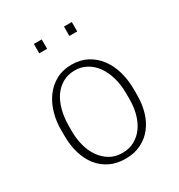

<svg xmlns="http://www.w3.org/2000/svg" viewBox="-171 -825 887 952"><g transform="rotate(-30 272.5 -349.5)"><path d="M109.4 -239.3Q109.4 -197.3 119.9 -158.2Q130.4 -119.1 151.1 -89.1Q171.9 -59.1 202.4 -40.8Q232.9 -22.5 273.4 -22.5Q313.5 -22.5 344 -39.6Q374.5 -56.6 395 -85.4Q415.5 -114.3 426 -152.8Q436.5 -191.4 436.5 -234.4V-269.5Q436.5 -319.3 424.3 -361.1Q412.1 -402.8 390.4 -432.6Q368.7 -462.4 338.4 -479Q308.1 -495.6 272.5 -495.6Q234.4 -495.6 204.1 -479.2Q173.8 -462.9 152.8 -433.3Q131.8 -403.8 120.6 -362.1Q109.4 -320.3 109.4 -269.5ZM66.4 -269.5Q65.4 -319.3 78.4 -366Q91.3 -412.6 117.2 -448.7Q143.1 -484.9 182.1 -506.6Q221.2 -528.3 272.5 -528.3Q321.8 -528.3 360.4 -508.1Q398.9 -487.8 425.3 -452.6Q451.7 -417.5 465.6 -370.4Q479.5 -323.2 479.5 -269.5V-234.4Q479.5 -183.1 466.3 -138.4Q453.1 -93.8 427 -60.8Q400.9 -27.8 362.3 -8.8Q323.7 10.3 273.4 10.3Q223.6 10.3 185.1 -8.3Q146.5 -26.9 120.1 -60.3Q93.8 -93.8 80.1 -139.4Q66.4 -185.1 66.4 -239.3ZM207.5 -656.7H162.6V-710.4H207.5ZM379.9 -656.7H335V-710.4H379.9Z"/></g></svg>

Font: Ufes Sans Thin
Style: Regular
Weight: 100
Designer: Ricardo Esteves & Thais Bronze
Foundry: ProDesignUfes - Ricardo Esteves, Thais Bronze (This is a derivative work, based on Roboto family, by Christian Robertson
Version: Version 2.0